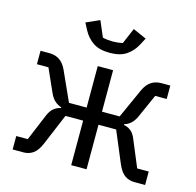

<svg xmlns="http://www.w3.org/2000/svg" viewBox="-108 -854 985 966"><g transform="rotate(15 385.0 -371.5)"><path d="M40 0V-70H100L158 -209Q169 -235 185.5 -248Q202 -261 221 -264V-268Q202 -274 186.5 -288Q171 -302 160 -327L107 -446H47V-516H94Q124 -516 146.5 -501Q169 -486 184 -453L253 -300H345V-516H425V-300H517L586 -453Q601 -486 623.5 -501Q646 -516 676 -516H723V-446H663L610 -327Q599 -302 584 -288Q569 -274 549 -268V-264Q569 -261 585.5 -248Q602 -235 612 -209L670 -70H730V0H673Q646 0 624 -15Q602 -30 585 -70L517 -232H425V0H345V-232H253L185 -70Q168 -30 146 -15Q124 0 97 0ZM385 -596Q331 -596 299 -617.5Q267 -639 248 -674L228 -712L298 -743L333 -661Q345 -658 359 -656.5Q373 -655 385 -655Q397 -655 411 -656.5Q425 -658 437 -661L472 -743L542 -712L522 -674Q503 -639 471 -617.5Q439 -596 385 -596Z"/></g></svg>

Font: IBM Plex Sans Var
Style: Regular
Weight: 400
Designer: Mike Abbink, Paul van der Laan, Pieter van Rosmalen
Foundry: Bold Monday
Version: Version 3.000